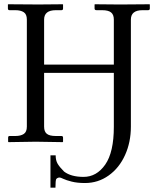

<svg xmlns="http://www.w3.org/2000/svg" viewBox="-20 -666 753 901"><path d="M514.2 -70.8V-324.2H187V-71.8Q187 -48.3 199.7 -38.1Q212.4 -27.8 242.2 -27.8H268.1Q275.9 -27.8 275.9 -20V-1L273.9 1Q189.9 -1 147.9 -1L20 1L18.1 -1V-20Q18.1 -27.8 24.9 -27.8H39.1H51.8Q77.1 -27.8 91.6 -37.4Q106 -46.9 106 -71.8V-574.2Q106 -599.1 91.6 -608.6Q77.1 -618.2 51.8 -618.2H39.1H24.9Q17.1 -618.2 17.1 -626V-645L19 -646Q65.9 -645 161.1 -645L273.9 -646L275.9 -645V-626Q275.9 -618.2 268.1 -618.2H242.2Q187 -618.2 187 -574.2V-362.8H514.2V-574.2Q514.2 -597.2 501.2 -607.7Q488.3 -618.2 459 -618.2H433.1Q423.8 -618.2 423.8 -626V-645L425.8 -646Q493.2 -645 535.2 -645H551.8L681.2 -646L683.1 -645V-626Q683.1 -618.2 674.8 -618.2H662.1H648.9Q594.2 -618.2 594.2 -574.2V-71.8Q594.2 1 566.9 61.5Q539.6 122.1 490 157.5Q440.4 192.9 378.9 192.9Q342.8 192.9 316.7 186.3Q290.5 179.7 277.3 173.3Q264.2 167 259.8 167Q253.4 167 248.8 169.9Q244.1 172.9 243.2 175.8Q242.7 176.8 242.4 178.5Q242.2 180.2 241.9 182.6Q241.7 185.1 241.2 187Q240.2 198.2 240.2 214.8H216.8V63H241.2Q241.2 86.9 250.5 102.5Q259.8 118.2 280.8 139.2Q313.5 164.1 372.1 164.1Q433.6 164.1 473.9 106.2Q514.2 48.3 514.2 -70.8Z"/></svg>

Font: Common Serif
Style: Regular
Weight: 400
Designer: Philipp H. Poll, Khaled Hosny
Foundry: Stefan Peev, Context Ltd.
Version: Version 1.026